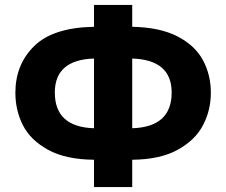

<svg xmlns="http://www.w3.org/2000/svg" viewBox="-20 -744 912 774"><path d="M513 -636Q623 -634 694 -598Q765 -562 797.5 -502.5Q830 -443 830 -370Q830 -300 798.5 -239.5Q767 -179 696 -140Q625 -101 513 -100V10H359V-100Q245 -101 174 -140Q103 -179 72.5 -239Q42 -299 42 -370Q42 -484 118 -558.5Q194 -633 359 -636V-724H513ZM201 -371Q201 -232 359 -227V-508Q201 -503 201 -371ZM513 -227Q672 -232 672 -371Q672 -503 513 -508Z"/></svg>

Font: Noto Sans UI ExtraBold
Style: Regular
Weight: 800
Designer: Monotype Design Team
Foundry: Monotype Imaging Inc.
Version: Version 1.001